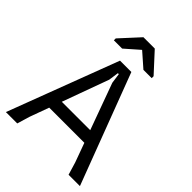

<svg xmlns="http://www.w3.org/2000/svg" viewBox="-251 -1023 1148 1148"><g transform="rotate(45 323.0 -449.0)"><path d="M10 0 275 -700H371L636 0H540L516 -80L336 -574L327 -638H319L310 -574L130 -80L106 0ZM132 -202V-280H512V-202ZM275 -898H371L483 -776V-760H413L323 -839L233 -760H163V-776Z"/></g></svg>

Font: AR One Sans
Style: Regular
Weight: 400
Designer: Niteesh Yadav
Foundry: Niteesh Yadav
Version: Version 1.001;gftools[0.9.33]